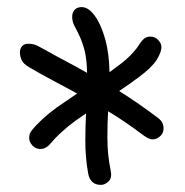

<svg xmlns="http://www.w3.org/2000/svg" viewBox="-20 -771 520 540"><path d="M93 -352Q80 -352 71 -362Q62 -372 62 -383Q62 -389 64 -395Q66 -401 70 -405Q97 -438 140 -469Q168 -488 197 -508Q162 -527 130 -544Q92 -564 62 -582Q46 -591 41 -602Q36 -613 36 -624Q36 -634 42 -641Q48 -648 59 -648Q70 -648 77.5 -645.5Q85 -643 99 -635Q138 -613 193 -584Q208 -576 225 -566Q224 -601 219 -625Q212 -652 204 -669Q196 -686 189.5 -698Q183 -710 183 -724Q183 -736 190 -743.5Q197 -751 210 -751Q229 -751 247 -726Q265 -701 277 -657Q287 -618 288 -568Q302 -578 315 -588Q354 -617 373 -648Q379 -657 385.5 -662.5Q392 -668 403 -668Q416 -668 425 -658.5Q434 -649 434 -638Q434 -633 431.5 -625Q429 -617 421 -603Q406 -580 369 -553Q344 -534 315 -515Q371 -480 426 -438Q440 -427 440 -410Q440 -396 430 -387.5Q420 -379 410 -379Q403 -379 396 -382.5Q389 -386 373 -398Q336 -426 294 -452Q289 -455 284 -458Q282 -422 282 -384Q282 -337 291 -293Q296 -271 285.5 -261Q275 -251 264 -251Q249 -251 240 -259Q231 -267 228 -283Q220 -326 220 -375Q220 -414 222 -452Q207 -442 193 -432Q148 -399 120 -365Q115 -359 108 -355.5Q101 -352 93 -352Z"/></svg>

Font: Shantell Sans Light Light
Style: Regular
Weight: 300
Version: Version 1.008;[ac192a2d6]